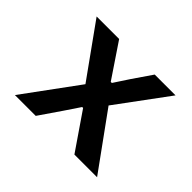

<svg xmlns="http://www.w3.org/2000/svg" viewBox="-117 -695 874 874"><g transform="rotate(45 320.0 -258.0)"><path d="M56 0 248 -262 66 -516H211L322 -351H329L377 -424L440 -516H574L391 -268L585 0H439L317 -178H311L262 -105L190 0Z"/></g></svg>

Font: Writer SemiBold
Style: Regular
Weight: 600
Monospace: yes
Designer: Mike Abbink, Paul van der Laan, Pieter van Rosmalen
Foundry: Bold Monday
Version: Version 2.001 2020